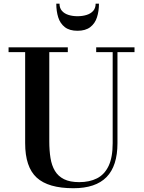

<svg xmlns="http://www.w3.org/2000/svg" viewBox="-20 -1007 782 1042"><path d="M710 -750V-724H617.5V-230Q617.5 -106.5 558.2 -46Q499 14.5 378.5 14.5Q242 14.5 179.2 -43Q116.5 -100.5 116.5 -230V-724H26.5V-750H348V-724H247.5V-240Q247.5 -190.5 254 -149.8Q260.5 -109 278 -79.8Q295.5 -50.5 327.5 -34.5Q359.5 -18.5 410 -18.5Q465.5 -18.5 506.2 -39Q547 -59.5 569.2 -106Q591.5 -152.5 591.5 -230V-724H502V-750ZM400.5 -840Q357 -840 331.8 -859.8Q306.5 -879.5 296 -912.8Q285.5 -946 285.5 -987H303Q303 -963 316.2 -948Q329.5 -933 351.8 -926Q374 -919 400.5 -919Q427.5 -919 450 -926Q472.5 -933 485.8 -948Q499 -963 499 -987H517Q517 -946 506.2 -912.8Q495.5 -879.5 469.8 -859.8Q444 -840 400.5 -840Z"/></svg>

Font: Bodoni Moda 9pt SemiBold
Style: Regular
Weight: 600
Designer: Owen Earl
Foundry: indestructible type
Version: Version 2.005